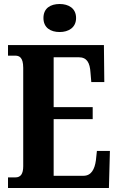

<svg xmlns="http://www.w3.org/2000/svg" viewBox="-20 -939 591 959"><path d="M278 -779C322 -779 360 -801 360 -849C360 -898 322 -919 278 -919C232 -919 197 -898 197 -849C197 -801 232 -779 278 -779ZM20 0H524L529 -185H464L459 -138C453 -94 436 -61 397 -61H248V-344H443V-404H248V-653H373C414 -653 429 -626 432 -576L436 -529H501L499 -714H20V-661H56C76 -661 96 -653 96 -600V-109C96 -70 83 -53 57 -53H20Z"/></svg>

Font: Noto Serif Hebrew ExtraCondensed ExtraBold
Style: Regular
Weight: 800
Width: 2
Designer: Monotype Design Team
Foundry: Monotype Imaging Inc.
Version: Version 2.004